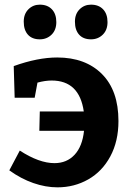

<svg xmlns="http://www.w3.org/2000/svg" viewBox="-20 -793 557 825"><path d="M489 -273Q489 -186 454 -121Q419 -56 359 -22Q299 12 227 12Q176 12 123 -6.5Q70 -25 20 -61L65 -146Q148 -92 214 -92Q267 -92 300.5 -128Q334 -164 341 -231H149L151 -314H340Q321 -447 202 -447Q174 -447 141 -438L129 -373H43L39 -509Q142 -546 226 -546Q347 -546 418 -475Q489 -404 489 -273ZM82 -700Q82 -733 102 -753Q122 -773 151 -773Q184 -773 203 -753Q222 -733 222 -698Q222 -664 201.5 -644Q181 -624 151 -624Q118 -624 100 -644Q82 -664 82 -700ZM302 -700Q302 -733 322 -753Q342 -773 371 -773Q404 -773 423 -753Q442 -733 442 -698Q442 -664 421.5 -644Q401 -624 371 -624Q338 -624 320 -644Q302 -664 302 -700Z"/></svg>

Font: Bitter Pro
Style: Bold
Weight: 700
Designer: Sol Matas, and Bitter project Authors
Foundry: Sol Matas
Version: Version 1.010